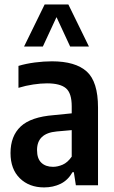

<svg xmlns="http://www.w3.org/2000/svg" viewBox="-20 -828 508 858"><path d="M177 9.5Q110.5 9.5 68.8 -31.2Q27 -72 27 -144Q27 -220 72.5 -262.8Q118 -305.5 220.5 -313.5L300.5 -321.5V-353Q300.5 -412 274.5 -433.8Q248.5 -455.5 190 -455.5Q162.5 -455.5 128.8 -450.5Q95 -445.5 62.5 -435.5V-533.5Q95.5 -543.5 135.8 -548.8Q176 -554 212 -554Q317 -554 367.5 -508.5Q418 -463 418 -347.5V0H319L310 -58.5H304Q283.5 -22.5 250.5 -6.5Q217.5 9.5 177 9.5ZM145.5 -157.5Q145.5 -119 164.8 -100.8Q184 -82.5 217 -82.5Q237.5 -82.5 259.8 -92Q282 -101.5 300.5 -128V-246.5L233 -240.5Q145.5 -232.5 145.5 -157.5ZM87.5 -620 179.5 -808H285.5L377.5 -620H293.5L232.5 -751.5L171.5 -620Z"/></svg>

Font: Encode Sans Condensed Condensed SemiBold
Style: Regular
Weight: 600
Width: 3
Designer: Multiple Designers
Foundry: Impallari Type
Version: Version 3.000; ttfautohint (v1.8.3) -l 8 -r 50 -G 200 -x 14 